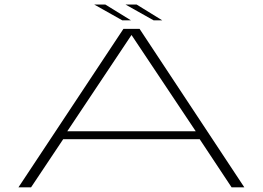

<svg xmlns="http://www.w3.org/2000/svg" viewBox="-20 -802 1124 822"><path d="M59 0H113L250.5 -206H835L971.5 0H1026L577.5 -678.5H508.5ZM268 -240 542.5 -651.5H543.5L818 -240ZM637.5 -715H674.5L565 -782.5H517.5ZM503.5 -715H540.5L431 -782.5H383.5Z"/></svg>

Font: Anybody ExtraExpanded ExtraLight
Style: Regular
Weight: 250
Width: 8
Version: Version 1.113;gftools[0.9.25]